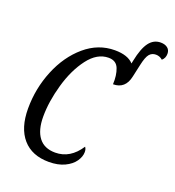

<svg xmlns="http://www.w3.org/2000/svg" viewBox="-153 -976 1007 1106"><g transform="rotate(20 350.5 -423.5)"><path d="M54 -239Q54 -362 100 -474Q146 -586 227.5 -655.5Q309 -725 410 -725Q490 -725 525 -686L529 -705Q545 -784 572.5 -820.5Q600 -857 643 -857Q669 -857 685 -844.5Q701 -832 701 -809Q701 -782 682 -766Q664 -782 641 -782Q616 -782 601 -764Q586 -746 575 -695L558 -618Q541 -537 466 -537Q469 -592 453.5 -632Q438 -672 391 -672Q321 -672 266.5 -600Q212 -528 182 -422.5Q152 -317 152 -225Q152 -142 186 -97.5Q220 -53 287 -53Q379 -53 438 -144Q447 -133 447 -114Q447 -86 427 -57Q407 -28 367 -9Q327 10 271 10Q167 10 110.5 -55Q54 -120 54 -239Z"/></g></svg>

Font: Noto Serif Cond
Style: Italic
Weight: 400
Width: 3
Italic angle: -12°
Designer: Monotype Design Team
Foundry: Monotype Imaging Inc.
Version: Version 1.001